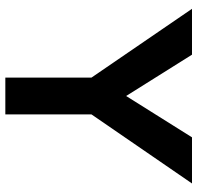

<svg xmlns="http://www.w3.org/2000/svg" viewBox="-30 -710 740 720"><g transform="rotate(90 340.0 -350.0)"><path d="M668 -700H495L340 -453L185 -700H13L271 -323V0H409V-323Z"/></g></svg>

Font: Gully SemiBold
Style: Regular
Weight: 600
Designer: jaikishan Patel
Foundry: MagicType
Version: Version 1.000;Glyphs 3.2 (3242)